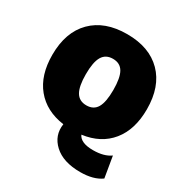

<svg xmlns="http://www.w3.org/2000/svg" viewBox="-198 -821 1125 1180"><g transform="rotate(30 364.5 -230.5)"><path d="M538 53Q616 53 661 20L686 169Q631 209 537 209Q416 209 352 150Q288 91 301 6Q172 -12 100.5 -99Q29 -186 29 -330Q29 -491 118 -580.5Q207 -670 365 -670Q523 -670 611.5 -580.5Q700 -491 700 -330Q700 -186 629 -98.5Q558 -11 429 6Q450 53 538 53ZM439 -455.5Q416 -495 365 -495Q314 -495 290.5 -455.5Q267 -416 267 -330Q267 -244 290.5 -204.5Q314 -165 365 -165Q416 -165 439 -204.5Q462 -244 462 -330Q462 -416 439 -455.5Z"/></g></svg>

Font: Elaine Sans Black
Style: Regular
Weight: 900
Designer: Wei Huang
Foundry: Wei Huang
Version: Version 2.001;December 24, 2019;FontCreator 12.0.0.2547 64-b